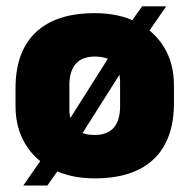

<svg xmlns="http://www.w3.org/2000/svg" viewBox="-20 -549 598 606"><path d="M279 14Q202.5 14 146.5 -14.8Q90.5 -43.5 59.8 -94.8Q29 -146 29 -213.5V-270Q29 -386.5 93 -447Q157 -507.5 279 -507.5Q356 -507.5 412 -478.8Q468 -450 498.5 -398.8Q529 -347.5 529 -280V-223.5Q529 -107.5 465.2 -46.8Q401.5 14 279 14ZM53.5 36.5 135.5 -81.5 174.5 -133 348.5 -408 377 -456.5 428.5 -529H504.5L422.5 -410L388 -362L214 -87L185 -42L129.5 36.5ZM279 -123Q319 -123 339 -146Q359 -169 359 -213V-290.5Q359 -327 340.5 -348.8Q322 -370.5 279 -370.5Q239.5 -370.5 219.2 -347.5Q199 -324.5 199 -280.5V-203Q199 -166.5 217.8 -144.8Q236.5 -123 279 -123Z"/></svg>

Font: Anek Tamil Medium ExtraBold
Style: Regular
Weight: 800
Version: Version 1.003